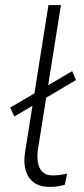

<svg xmlns="http://www.w3.org/2000/svg" viewBox="-20 -725 328 753"><path d="M175 8Q119 8 94 -28.5Q69 -65 78 -126L170 -705H219L128 -134Q125 -109 129 -86.5Q133 -64 147 -50.5Q161 -37 186 -37Q200 -37 215.5 -39Q231 -41 243 -44L234 0Q218 4 204.5 6Q191 8 175 8ZM36 -268 20 -303 263 -446 278 -411Z"/></svg>

Font: Nunito Sans 7pt SemiCondensed ExtraLight
Style: Italic
Weight: 250
Width: 4
Italic angle: -9°
Designer: Vernon Adams
Foundry: Vernon Adams
Version: Version 3.101;gftools[0.9.27]